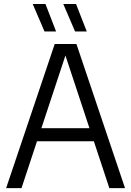

<svg xmlns="http://www.w3.org/2000/svg" viewBox="-20 -966 674 986"><path d="M541.5 0 462 -240.5H170L90.5 0H11.5L261 -740H372.5L622 0ZM192.5 -307.5H439.5L316 -681ZM208.5 -804.5 148 -945.5H213.5L268 -804.5ZM365.5 -804.5 305 -945.5H370.5L425.5 -804.5Z"/></svg>

Font: Encode Sans Semi Condensed
Style: Regular
Weight: 400
Width: 4
Designer: Multiple Designers
Foundry: Impallari Type
Version: Version 2.000